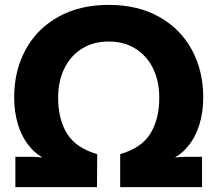

<svg xmlns="http://www.w3.org/2000/svg" viewBox="-20 -766 890 786"><path d="M43 0V-124H117L220 -117L187 -106Q136 -125 103 -164Q70 -203 54 -255Q38 -307 38 -367Q38 -476 84.5 -562Q131 -648 218.5 -697Q306 -746 425 -746Q544 -746 631.5 -697Q719 -648 765.5 -562Q812 -476 812 -367Q812 -307 796 -255Q780 -203 747 -164Q714 -125 663 -106L630 -117L733 -124H807V0H472V-135Q559 -160 595.5 -219Q632 -278 632 -366Q632 -435 606 -487Q580 -539 533.5 -567.5Q487 -596 425 -596Q363 -596 316.5 -567.5Q270 -539 244 -487Q218 -435 218 -366Q218 -278 254.5 -219Q291 -160 378 -135L377 0Z"/></svg>

Font: Kreadon
Style: Regular
Weight: 400
Designer: kohakuno
Foundry: StudioGnu
Version: Version 1.000;Glyphs 3.1.2 (3151)